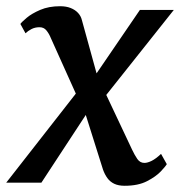

<svg xmlns="http://www.w3.org/2000/svg" viewBox="-38 -587 582 617"><path d="M362.5 10Q342.5 10 329 3.5Q315.5 -3 307 -14.8Q298.5 -26.5 293 -42L223 -264L264.5 -258.5L95 0H-18L236 -325L226 -241L125 -465.5Q119.5 -479 111.2 -489.2Q103 -499.5 89 -499.5Q74.5 -499.5 63 -493.5Q51.5 -487.5 44 -480L27.5 -510Q31.5 -516 47.8 -529.8Q64 -543.5 91.2 -555.2Q118.5 -567 155 -567Q175 -567 189.2 -561.2Q203.5 -555.5 212.8 -545.5Q222 -535.5 225 -523L285.5 -303.5L244.5 -310.5L411.5 -555H520.5L273 -243.5L282.5 -326.5L386.5 -106Q394.5 -89 403.2 -76.2Q412 -63.5 426 -63.5Q436 -63.5 449.2 -70Q462.5 -76.5 479.5 -92.5L498 -59.5Q494.5 -53 478.8 -36.2Q463 -19.5 434.5 -4.8Q406 10 362.5 10Z"/></svg>

Font: Merriweather Medium
Style: Italic
Weight: 500
Italic angle: -7.8°
Version: Version 2.101